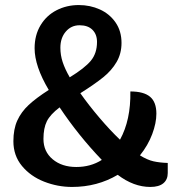

<svg xmlns="http://www.w3.org/2000/svg" viewBox="-20 -730 727 760"><path d="M644 -85V-45Q644 -19 626.5 -4.5Q609 10 575 10Q509 10 446 -38Q365 10 265 10Q208 10 154.5 -11Q101 -32 67 -73Q33 -114 33 -171Q33 -219 48.5 -253Q64 -287 93.5 -314.5Q123 -342 173 -374Q117 -468 117 -539Q117 -591 140.5 -630Q164 -669 204 -689.5Q244 -710 292 -710Q337 -710 375.5 -692.5Q414 -675 437.5 -641Q461 -607 461 -560Q461 -518 441.5 -484.5Q422 -451 388.5 -424Q355 -397 298 -361Q331 -314 374 -263.5Q417 -213 455 -177Q498 -255 496 -368Q549 -368 574 -347Q599 -326 599 -280Q599 -243 582.5 -199Q566 -155 534 -115Q563 -97 587.5 -91.5Q612 -86 644 -85ZM219 -541Q219 -512 228 -484.5Q237 -457 256 -424Q315 -460 339.5 -489.5Q364 -519 364 -564Q364 -594 346 -612Q328 -630 295 -630Q262 -630 240.5 -605Q219 -580 219 -541ZM282 -69Q339 -69 383 -97Q290 -194 216 -305Q179 -277 165.5 -250Q152 -223 152 -180Q152 -130 188.5 -99.5Q225 -69 282 -69Z"/></svg>

Font: Krub SemiBold
Style: Regular
Weight: 600
Version: Version 1.000; ttfautohint (v1.6)